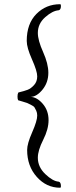

<svg xmlns="http://www.w3.org/2000/svg" viewBox="-20 -752 356 894"><path d="M64.5 -285.2Q61.5 -291 61.5 -302.7Q61.5 -314.5 65.4 -321.3Q93.8 -328.1 108.9 -334Q124 -339.8 138.7 -356Q153.3 -372.1 153.3 -396.5Q153.3 -420.9 128.9 -475.6Q104.5 -530.3 104.5 -561.5Q104.5 -641.6 149.4 -687Q194.3 -732.4 259.8 -732.4Q263.7 -732.4 263.7 -724.6Q263.7 -706.1 252.9 -704.1Q224.6 -702.1 190.4 -671.9Q156.2 -641.6 156.2 -598.6Q156.2 -564.5 180.7 -509.8Q205.1 -455.1 205.1 -413.1Q205.1 -368.2 178.2 -335Q151.4 -301.8 123 -300.8Q152.3 -299.8 179.2 -268.6Q206.1 -237.3 206.1 -192.4Q206.1 -150.4 181.2 -101.1Q156.2 -51.8 156.2 -17.6Q156.2 25.4 190.9 58.6Q225.6 91.8 252.9 93.8Q263.7 95.7 263.7 115.2Q263.7 122.1 259.8 122.1Q196.3 122.1 151.4 71.8Q106.4 21.5 106.4 -53.7Q106.4 -83 129.9 -136.2Q153.3 -189.5 153.3 -213.9Q153.3 -226.6 148.9 -236.3Q144.5 -246.1 140.6 -252Q136.7 -257.8 123.5 -264.2Q110.4 -270.5 106.4 -272.5Q102.5 -274.4 84.5 -279.3Q66.4 -284.2 64.5 -285.2Z"/></svg>

Font: Crimson Text
Style: Roman
Weight: 400
Version: Version 0.13